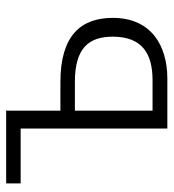

<svg xmlns="http://www.w3.org/2000/svg" viewBox="10 -573 563 623"><g transform="rotate(-90 291.5 -261.5)"><path d="M337 -347H244V-521L246 -523H8V-476H186V0H348C457 0 545 -54 545 -177C545 -281 487 -347 337 -347ZM343 -48H244V-300H337C447 -300 484 -255 484 -177C484 -82 429 -48 343 -48Z"/></g></svg>

Font: FiraGO Light
Style: Regular
Weight: 300
Designer: bBox Type
Foundry: bBox Type GmbH
Version: Version 1.001;PS 001.001;hotconv 1.0.88;makeotf.lib2.5.64775